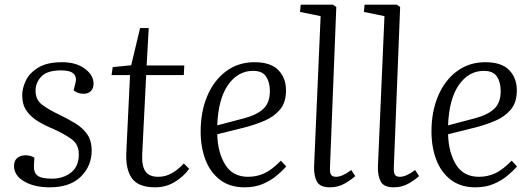

<svg xmlns="http://www.w3.org/2000/svg" viewBox="-20 -787 2276 821"><path d="M203 -23Q250 -23 283.5 -49Q317 -75 317 -127Q317 -169 287.5 -191Q258 -213 207 -236Q173 -250 143 -268Q113 -286 94 -312.5Q75 -339 75 -380Q75 -410 90.5 -442.5Q106 -475 143.5 -498Q181 -521 246 -521Q305 -521 342.5 -493.5Q380 -466 380 -429Q380 -409 368.5 -397.5Q357 -386 337 -386Q323 -386 312 -390.5Q301 -395 295 -401L303 -434Q309 -457 295 -471.5Q281 -486 241 -486Q182 -486 157 -460Q132 -434 132 -399Q132 -360 161 -338.5Q190 -317 233 -297Q270 -279 301.5 -260Q333 -241 352.5 -213.5Q372 -186 372 -144Q372 -77 325.5 -31.5Q279 14 193 14Q126 14 83 -11.5Q40 -37 40 -77Q40 -101 54.5 -112Q69 -123 89 -123Q110 -123 127 -113L125 -76Q124 -49 140.5 -36Q157 -23 203 -23Z M462 -500 541 -508 579 -667H616L607 -507H768L766 -466H605L588 -125Q586 -77 602 -54Q618 -31 657 -31Q688 -31 715 -46.5Q742 -62 766 -88L789 -65Q764 -31 726.5 -8.5Q689 14 643 14Q573 14 545 -23.5Q517 -61 520 -133L536 -466H457Z M1068 -521Q1138 -521 1170.5 -487Q1203 -453 1203 -401Q1203 -348 1176.5 -317.5Q1150 -287 1110.5 -270.5Q1071 -254 1030 -243L909 -213Q911 -135 943 -83Q975 -31 1041 -31Q1078 -31 1110.5 -46Q1143 -61 1181 -100L1204 -75Q1188 -57 1163 -36Q1138 -15 1104 -0.5Q1070 14 1026 14Q963 14 921 -18Q879 -50 858.5 -104Q838 -158 838 -225Q838 -310 866.5 -377Q895 -444 947 -482.5Q999 -521 1068 -521ZM1134 -398Q1134 -435 1118 -459.5Q1102 -484 1062 -484Q997 -484 955 -423.5Q913 -363 909 -251L1023 -281Q1077 -295 1105.5 -321Q1134 -347 1134 -398Z M1351 -718 1263 -736 1266 -767H1404L1418 -757L1391 -72Q1390 -49 1395.5 -40Q1401 -31 1417 -31Q1444 -31 1482 -60L1499 -34Q1483 -19 1454.5 -2.5Q1426 14 1390 14Q1349 14 1335.5 -10Q1322 -34 1323 -75Z M1624 -718 1536 -736 1539 -767H1677L1691 -757L1664 -72Q1663 -49 1668.5 -40Q1674 -31 1690 -31Q1717 -31 1755 -60L1772 -34Q1756 -19 1727.5 -2.5Q1699 14 1663 14Q1622 14 1608.5 -10Q1595 -34 1596 -75Z M2055 -521Q2125 -521 2157.5 -487Q2190 -453 2190 -401Q2190 -348 2163.5 -317.5Q2137 -287 2097.5 -270.5Q2058 -254 2017 -243L1896 -213Q1898 -135 1930 -83Q1962 -31 2028 -31Q2065 -31 2097.5 -46Q2130 -61 2168 -100L2191 -75Q2175 -57 2150 -36Q2125 -15 2091 -0.5Q2057 14 2013 14Q1950 14 1908 -18Q1866 -50 1845.5 -104Q1825 -158 1825 -225Q1825 -310 1853.5 -377Q1882 -444 1934 -482.5Q1986 -521 2055 -521ZM2121 -398Q2121 -435 2105 -459.5Q2089 -484 2049 -484Q1984 -484 1942 -423.5Q1900 -363 1896 -251L2010 -281Q2064 -295 2092.5 -321Q2121 -347 2121 -398Z"/></svg>

Font: Literata 36pt Light
Style: Italic
Weight: 300
Italic angle: -2°
Designer: Latin by Veronika Burian and Jose Scaglione. Greek by Irene Vlachou. Cyrillic by Vera Evstafieva
Foundry: TypeTogether
Version: Version 3.002